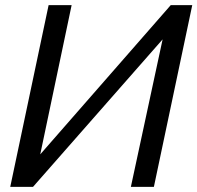

<svg xmlns="http://www.w3.org/2000/svg" viewBox="-20 -730 771 750"><path d="M20 0 169.9 -710H259.8L137.2 -127L647 -710H731L581.1 0H491.2L615.2 -576.2L108.9 0Z"/></svg>

Font: Rawline Medium
Style: Italic
Weight: 500
Italic angle: -12°
Designer: Matt McInerney, Pablo Impallari, Rodrigo Fuenzalida
Foundry: Matt McInerney, Pablo Impallari, Rodrigo Fuenzalida
Version: Version 4.020;PS 004.020;hotconv 1.0.88;makeotf.lib2.5.64775